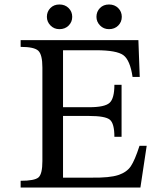

<svg xmlns="http://www.w3.org/2000/svg" viewBox="-20 -836 678 856"><path d="M634 -186 606 0H72V-30Q134 -30 151.5 -45Q169 -60 169 -118V-535Q169 -592 151 -609.5Q133 -627 72 -627V-657H597L603 -493H571Q560 -568 530 -590Q500 -612 408 -612H261V-358H378Q447 -358 468.5 -377.5Q490 -397 490 -458H522V-226H490Q490 -286 469.5 -302.5Q449 -319 378 -319H261V-44H390Q469 -43 507 -55.5Q545 -68 563 -94.5Q581 -121 602 -186ZM245 -706Q221 -706 205 -722.5Q189 -739 189 -761Q189 -784 204.5 -800Q220 -816 245 -816Q270 -816 286 -800Q302 -784 302 -761Q302 -738 286 -722Q270 -706 245 -706ZM466 -706Q442 -706 426 -722.5Q410 -739 410 -761Q410 -784 425.5 -800Q441 -816 466 -816Q491 -816 507 -800Q523 -784 523 -761Q523 -738 507 -722Q491 -706 466 -706Z"/></svg>

Font: myMathFont
Style: Regular
Weight: 400
Designer: Ross Mills, John Hudson & Paul Hanslow, Tiro Typeworks Ltd; with prior portions MicroPress Inc., and Coen Hoffman. Math 
Foundry: Tiro Typeworks Ltd
Version: Version 2.13 b171